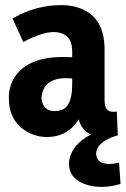

<svg xmlns="http://www.w3.org/2000/svg" viewBox="-20 -522 492 752"><path d="M452.1 198.2 446.3 114.3Q426.8 120.1 409.2 120.1Q362.3 120.1 357.4 86.9Q356.4 83 356.4 80.1Q358.4 32.2 441.4 7.8L437.5 -85Q431.6 -84 423.8 -84Q394.5 -84 390.6 -115.2Q389.6 -122.1 389.6 -129.9V-328.1Q389.6 -455.1 292 -490.2Q259.8 -502 220.7 -502Q122.1 -502 35.2 -453.1Q32.2 -451.2 29.3 -449.2L71.3 -357.4Q144.5 -396.5 190.4 -396.5Q261.7 -394.5 262.7 -323.2V-297.9Q248 -298.8 226.6 -298.8Q88.9 -298.8 37.1 -219.7Q14.6 -184.6 14.6 -138.7Q14.6 -47.9 85 -6.8Q121.1 14.6 164.1 14.6Q236.3 14.6 277.3 -39.1Q284.2 -46.9 288.1 -54.7Q299.8 -11.7 335.9 4.9Q263.7 43 252 101.6Q250 111.3 250 119.1Q250 173.8 307.6 197.3Q337.9 210 377 210Q415 210 452.1 198.2ZM193.4 -86.9Q156.2 -86.9 145.5 -121.1Q142.6 -129.9 142.6 -138.7Q148.4 -213.9 234.4 -215.8Q253.9 -215.8 262.7 -214.8V-191.4Q262.7 -104.5 219.7 -90.8Q208 -86.9 193.4 -86.9Z"/></svg>

Font: Yaldevi Colombo
Style: Bold
Weight: 700
Designer: Sol Matas, Denzil Rajitha, Kosala Senevirathne and Pathum Egodawatta
Foundry: Mooniak
Version: Version 1.020 ; ttfautohint (v1.6)